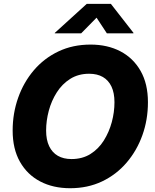

<svg xmlns="http://www.w3.org/2000/svg" viewBox="-20 -970 805 1000"><path d="M345.2 10.3Q256.8 10.3 189.5 -24.9Q122.1 -60.1 84 -127.2Q45.9 -194.3 45.9 -290Q45.9 -379.9 74.5 -460.7Q103 -541.5 156.2 -604Q209.5 -666.5 284.2 -702.1Q358.9 -737.8 451.7 -737.8Q539.6 -737.8 606.7 -702.9Q673.8 -668 712.2 -600.8Q750.5 -533.7 750.5 -437.5Q750.5 -346.7 721.7 -266.1Q692.9 -185.5 639.4 -123Q585.9 -60.5 511.5 -25.1Q437 10.3 345.2 10.3ZM352.5 -141.6Q409.2 -141.6 451.2 -168Q493.2 -194.3 520.8 -238.3Q548.3 -282.2 562.3 -334.2Q576.2 -386.2 576.2 -437.5Q576.2 -486.3 560.5 -519.3Q544.9 -552.2 515.6 -569.1Q486.3 -585.9 444.3 -585.9Q388.2 -585.9 345.9 -559.3Q303.7 -532.7 275.9 -489Q248 -445.3 234.1 -393.3Q220.2 -341.3 220.2 -290Q220.2 -241.7 236.1 -208.5Q252 -175.3 281.5 -158.4Q311 -141.6 352.5 -141.6ZM402.8 -796.4H265.1L265.6 -798.8L431.6 -949.7H557.6L675.3 -798.8L674.8 -796.4H536.6L482.9 -877.9Z"/></svg>

Font: Inter 20pt ExtraBold
Style: Italic
Weight: 800
Italic angle: -9.3988°
Version: Version 4.001;git-66647c0bb